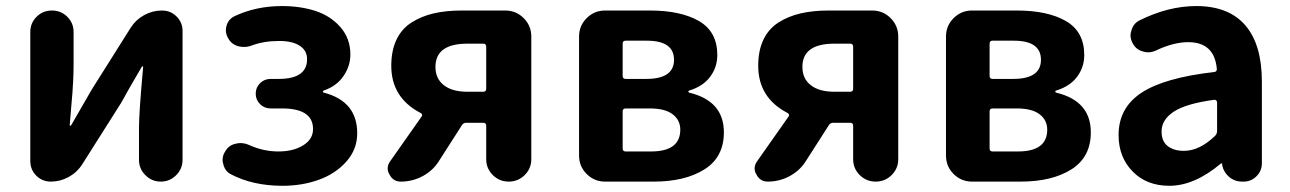

<svg xmlns="http://www.w3.org/2000/svg" viewBox="-20 -594 4219 628"><path d="M146.5 0Q118.2 0 98.6 -19.5Q79.1 -39.1 79.1 -67.4V-489.3Q79.1 -518.6 99.6 -539.1Q120.1 -559.6 149.9 -559.6Q179.7 -559.6 200.2 -539.1Q220.7 -518.6 220.7 -489.3V-382.8Q220.7 -358.4 219.2 -327.6Q217.8 -296.9 213.4 -249Q209 -201.2 208 -184.6Q208 -182.6 210 -182.6Q211.9 -182.6 212.9 -184.6Q274.4 -291 279.3 -299.8L407.2 -502.9Q423.8 -529.3 451.2 -544.4Q478.5 -559.6 509.8 -559.6Q538.1 -559.6 557.6 -540Q577.1 -520.5 577.1 -493.2V-71.3Q577.1 -42 556.2 -21Q535.2 0 505.9 0Q476.6 0 455.6 -21Q434.6 -42 434.6 -71.3V-175.8Q434.6 -225.6 448.2 -375Q448.2 -377 446.3 -377Q444.3 -377 443.4 -375Q393.6 -290 377 -258.8L249 -56.6Q232.4 -30.3 204.6 -15.1Q176.8 0 146.5 0Z M904.3 13.7Q806.6 13.7 734.4 -24.4Q714.8 -35.2 710 -58.6Q708 -64.5 708 -70.3Q708 -86.9 717.8 -100.6Q728.5 -119.1 751 -124Q758.8 -126 766.6 -126Q780.3 -126 793.9 -120.1Q840.8 -98.6 890.6 -98.6Q939.5 -98.6 971.7 -118.7Q1003.9 -138.7 1003.9 -171.9Q1003.9 -239.3 902.3 -239.3H865.2Q844.7 -239.3 830.6 -253.4Q816.4 -267.6 816.4 -287.6Q816.4 -307.6 830.6 -321.8Q844.7 -335.9 865.2 -335.9H891.6Q984.4 -335.9 984.4 -400.4Q984.4 -428.7 960.4 -444.3Q936.5 -460 893.6 -460Q842.8 -460 803.7 -445.3Q791 -440.4 778.3 -440.4Q769.5 -440.4 760.7 -442.4Q738.3 -448.2 727.5 -466.8Q718.8 -480.5 718.8 -495.1Q718.8 -502 720.7 -508.8Q726.6 -531.2 747.1 -541Q817.4 -574.2 902.3 -574.2Q962.9 -574.2 1012.2 -558.1Q1061.5 -542 1093.8 -504.9Q1126 -467.8 1126 -416Q1126 -377.9 1103.5 -345.2Q1081.1 -312.5 1039.1 -297.9Q1036.1 -296.9 1036.1 -294.4Q1036.1 -292 1039.1 -291Q1148.4 -262.7 1148.4 -158.2Q1148.4 -105.5 1112.8 -65.4Q1077.1 -25.4 1022.5 -5.9Q967.8 13.7 904.3 13.7Z M1560.5 -293.9Q1570.3 -293.9 1570.3 -303.7V-441.4Q1570.3 -451.2 1560.5 -451.2H1508.8Q1404.3 -451.2 1404.3 -375Q1404.3 -336.9 1431.6 -315.4Q1459 -293.9 1508.8 -293.9ZM1489.3 -559.6H1632.8Q1668 -559.6 1692.9 -534.7Q1717.8 -509.8 1717.8 -474.6V-73.2Q1717.8 -43 1696.3 -21.5Q1674.8 0 1644 0Q1613.3 0 1591.8 -21.5Q1570.3 -43 1570.3 -73.2V-182.6Q1570.3 -192.4 1560.5 -192.4H1504.9Q1495.1 -192.4 1490.2 -183.6L1417 -69.3Q1397.5 -37.1 1363.8 -18.6Q1330.1 0 1291 0Q1265.6 0 1253.9 -23.4Q1248 -33.2 1248 -43Q1248 -55.7 1256.8 -67.4L1358.4 -211.9Q1364.3 -219.7 1355.5 -224.6Q1259.8 -274.4 1259.8 -378.9Q1259.8 -428.7 1276.9 -464.4Q1293.9 -500 1326.2 -520.5Q1358.4 -541 1398.9 -550.3Q1439.5 -559.6 1489.3 -559.6Z M1959 0Q1923.8 0 1898.9 -24.9Q1874 -49.8 1874 -85V-474.6Q1874 -509.8 1898.9 -534.7Q1923.8 -559.6 1959 -559.6H2105.5Q2207 -559.6 2266.6 -524.9Q2326.2 -490.2 2326.2 -414.1Q2326.2 -374 2302.7 -342.8Q2279.3 -311.5 2234.4 -297.9Q2231.4 -296.9 2231.4 -294.4Q2231.4 -292 2234.4 -291Q2347.7 -263.7 2347.7 -161.1Q2347.7 -80.1 2284.2 -40Q2220.7 0 2118.2 0ZM2016.6 -345.7Q2016.6 -335.9 2026.4 -335.9H2093.8Q2184.6 -335.9 2184.6 -398.4Q2184.6 -460.9 2095.7 -460.9H2026.4Q2016.6 -460.9 2016.6 -451.2ZM2016.6 -108.4Q2016.6 -98.6 2026.4 -98.6H2109.4Q2205.1 -98.6 2205.1 -169.9Q2205.1 -201.2 2180.2 -220.2Q2155.3 -239.3 2105.5 -239.3H2026.4Q2016.6 -239.3 2016.6 -229.5Z M2760.7 -293.9Q2770.5 -293.9 2770.5 -303.7V-441.4Q2770.5 -451.2 2760.7 -451.2H2709Q2604.5 -451.2 2604.5 -375Q2604.5 -336.9 2631.8 -315.4Q2659.2 -293.9 2709 -293.9ZM2689.5 -559.6H2833Q2868.2 -559.6 2893.1 -534.7Q2918 -509.8 2918 -474.6V-73.2Q2918 -43 2896.5 -21.5Q2875 0 2844.2 0Q2813.5 0 2792 -21.5Q2770.5 -43 2770.5 -73.2V-182.6Q2770.5 -192.4 2760.7 -192.4H2705.1Q2695.3 -192.4 2690.4 -183.6L2617.2 -69.3Q2597.7 -37.1 2564 -18.6Q2530.3 0 2491.2 0Q2465.8 0 2454.1 -23.4Q2448.2 -33.2 2448.2 -43Q2448.2 -55.7 2457 -67.4L2558.6 -211.9Q2564.5 -219.7 2555.7 -224.6Q2460 -274.4 2460 -378.9Q2460 -428.7 2477.1 -464.4Q2494.1 -500 2526.4 -520.5Q2558.6 -541 2599.1 -550.3Q2639.6 -559.6 2689.5 -559.6Z M3159.2 0Q3124 0 3099.1 -24.9Q3074.2 -49.8 3074.2 -85V-474.6Q3074.2 -509.8 3099.1 -534.7Q3124 -559.6 3159.2 -559.6H3305.7Q3407.2 -559.6 3466.8 -524.9Q3526.4 -490.2 3526.4 -414.1Q3526.4 -374 3502.9 -342.8Q3479.5 -311.5 3434.6 -297.9Q3431.6 -296.9 3431.6 -294.4Q3431.6 -292 3434.6 -291Q3547.9 -263.7 3547.9 -161.1Q3547.9 -80.1 3484.4 -40Q3420.9 0 3318.4 0ZM3216.8 -345.7Q3216.8 -335.9 3226.6 -335.9H3293.9Q3384.8 -335.9 3384.8 -398.4Q3384.8 -460.9 3295.9 -460.9H3226.6Q3216.8 -460.9 3216.8 -451.2ZM3216.8 -108.4Q3216.8 -98.6 3226.6 -98.6H3309.6Q3405.3 -98.6 3405.3 -169.9Q3405.3 -201.2 3380.4 -220.2Q3355.5 -239.3 3305.7 -239.3H3226.6Q3216.8 -239.3 3216.8 -229.5Z M3804.7 13.7Q3730.5 13.7 3684.6 -33.2Q3638.7 -80.1 3638.7 -152.3Q3638.7 -241.2 3713.4 -290.5Q3788.1 -339.8 3951.2 -358.4Q3960.9 -359.4 3960 -369.1Q3952.1 -456.1 3866.2 -456.1Q3818.4 -456.1 3760.7 -428.7Q3748 -422.9 3735.4 -422.9Q3726.6 -422.9 3717.8 -425.8Q3696.3 -431.6 3685.5 -451.2Q3677.7 -464.8 3677.7 -478.5Q3677.7 -486.3 3680.7 -494.1Q3686.5 -516.6 3707 -527.3Q3801.8 -574.2 3892.6 -574.2Q3999 -574.2 4053.2 -511.2Q4107.4 -448.2 4107.4 -327.1V-59.6Q4107.4 -35.2 4089.8 -17.6Q4072.3 0 4047.9 0H4043Q4018.6 0 4000.5 -15.1Q3982.4 -30.3 3977.5 -53.7V-58.6Q3976.6 -59.6 3975.1 -59.6Q3973.6 -59.6 3972.7 -58.6Q3886.7 13.7 3804.7 13.7ZM3852.5 -100.6Q3903.3 -100.6 3954.1 -149.4Q3960.9 -156.2 3960.9 -166V-258.8Q3960.9 -262.7 3958 -265.6Q3956.1 -267.6 3952.1 -267.6Q3952.1 -267.6 3951.2 -267.6Q3858.4 -254.9 3818.8 -228.5Q3779.3 -202.1 3779.3 -164.1Q3779.3 -131.8 3799.3 -116.2Q3819.3 -100.6 3852.5 -100.6Z"/></svg>

Font: Gen Jyuu GothicX Bold
Style: Bold
Weight: 700
Designer: Ryoko NISHIZUKA (kana &amp; ideographs); Paul D. Hunt (Latin, Greek &amp; Cyrillic); Wenlong ZHANG (bopomofo); Sandoll C
Version: Version 1.058.20140828